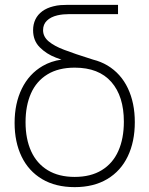

<svg xmlns="http://www.w3.org/2000/svg" viewBox="-20 -755 614 789"><path d="M287 14Q208.5 14 153 -19Q97.5 -52 68.8 -111.5Q40 -171 40 -250Q40 -330 69.8 -390.8Q99.5 -451.5 155.5 -484Q190 -504 232.5 -510Q220 -514 209 -518.5Q171 -533 143.5 -560.5Q116 -588 116 -631Q116 -655.5 125.5 -675.2Q135 -695 153.8 -708.8Q172.5 -722.5 199 -729Q214.5 -733 228.8 -734Q243 -735 256 -735H465V-697H265Q252 -697 239.5 -695.8Q227 -694.5 216 -692Q188.5 -685.5 172.8 -670.2Q157 -655 157 -631Q157 -604 180.5 -584.5Q204 -565 244.5 -550Q283 -535 362.5 -510Q394.5 -502 421.5 -486Q477 -452.5 505.5 -392.2Q534 -332 534 -253Q534 -173 505.2 -112.8Q476.5 -52.5 420.8 -19.2Q365 14 287 14ZM287 -28Q353 -28 398.2 -55.8Q443.5 -83.5 466.2 -134.5Q489 -185.5 489 -255Q489 -359.5 437.5 -418.2Q386 -477 287 -477Q220 -477 174.8 -449.2Q129.5 -421.5 107.2 -371Q85 -320.5 85 -253Q85 -184 108 -133.5Q131 -83 176.2 -55.5Q221.5 -28 287 -28Z"/></svg>

Font: Vela Sans ExtLt
Style: Regular
Weight: 200
Designer: Principal design: Mikhail Sharanda - project Manrope.
Design modification: Ravid Balaliev
Foundry: Mikhail Sharanda
Version: Version 1.001